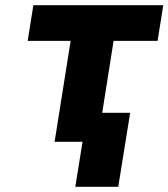

<svg xmlns="http://www.w3.org/2000/svg" viewBox="-20 -548 651 742"><path d="M87 -390H253L191 0H299L271 174H437L483 -112H375L419 -390H589L611 -528H109Z"/></svg>

Font: Asimov Pro
Style: UltObl
Weight: 900
Designer: Google
Version: Version 2.000980; 2014